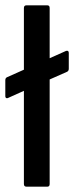

<svg xmlns="http://www.w3.org/2000/svg" viewBox="-24 -703 279 723"><path d="M6 -334Q2 -332 -1 -334Q-4 -336 -4 -340V-401Q-4 -409 2 -412L224 -511Q229 -513 232 -511Q235 -509 235 -504V-444Q235 -435 227 -432L66 -361ZM76 0Q66 0 66 -10V-673Q66 -683 76 -683H154Q163 -683 163 -673V-10Q163 0 154 0Z"/></svg>

Font: Sofia Sans Semi Condensed SemiBold
Style: Regular
Weight: 600
Designer: Botio Nikoltchev, Ani Petrova
Foundry: lettersoup
Version: Version 4.100